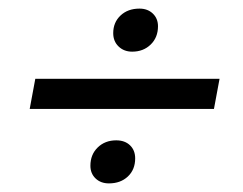

<svg xmlns="http://www.w3.org/2000/svg" viewBox="-20 -503 564 446"><path d="M243 -426Q243 -451 260 -467Q277 -483 304 -483Q323 -483 335 -471.5Q347 -460 347 -442Q347 -416 330 -399.5Q313 -383 287 -383Q268 -383 255.5 -395Q243 -407 243 -426ZM62 -320H490L477 -250H49ZM190 -118Q190 -144 207 -160.5Q224 -177 250 -177Q270 -177 282 -165.5Q294 -154 294 -135Q294 -109 277 -93Q260 -77 233 -77Q214 -77 202 -88.5Q190 -100 190 -118Z"/></svg>

Font: Niramit
Style: Italic
Weight: 400
Italic angle: -10°
Version: Version 1.000; ttfautohint (v1.6)